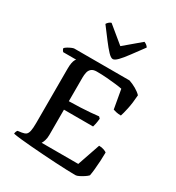

<svg xmlns="http://www.w3.org/2000/svg" viewBox="-223 -1103 1138 1239"><g transform="rotate(30 346.0 -484.0)"><path d="M530 0Q505 0 466 -1.5Q427 -3 380 -5.5Q333 -8 284.5 -11.5Q236 -15 191 -18.5Q146 -22 110 -26Q74 -30 54 -34Q54 -42 57 -49.5Q60 -57 64 -61L93 -65Q113 -68 123.5 -76Q134 -84 138.5 -105Q143 -126 143 -166V-568Q143 -596 146.5 -613Q150 -630 155 -638.5Q160 -647 162 -648H65Q61 -652 57.5 -658Q54 -664 53 -671Q59 -678 71.5 -685.5Q84 -693 97 -698.5Q110 -704 116 -704H527Q554 -695 580 -680Q606 -665 622 -648Q618 -588 608.5 -544Q599 -500 592 -480Q572 -480 556.5 -483.5Q541 -487 533 -490L508 -631Q489 -635 459 -638.5Q429 -642 392 -645Q355 -648 316 -648Q290 -648 276.5 -636.5Q263 -625 259 -606.5Q255 -588 255 -568V-392Q301 -393 340 -394.5Q379 -396 412.5 -399Q446 -402 473 -405L484 -394Q482 -372 478.5 -354.5Q475 -337 472 -329H255V-140Q255 -116 249 -98Q243 -80 237 -72H510L568 -241Q588 -241 604.5 -235Q621 -229 626 -224Q626 -194 624 -160.5Q622 -127 619 -96.5Q616 -66 612 -46Q604 -37 588 -26.5Q572 -16 556 -8Q540 0 530 0ZM364 -769Q350 -769 328 -792Q306 -815 276.5 -854Q247 -893 210 -942Q214 -950 223 -958Q232 -966 241 -968L365 -866L486 -968Q495 -965 504 -958Q513 -951 517 -943Q479 -892 450 -852.5Q421 -813 399.5 -791Q378 -769 364 -769Z"/></g></svg>

Font: Texturina Medium
Style: Regular
Weight: 500
Designer: Guillermo Torres Carreño
Foundry: Omnibus-Type
Version: Version 1.003